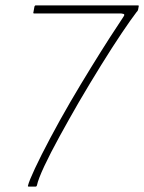

<svg xmlns="http://www.w3.org/2000/svg" viewBox="-20 -693 536 713"><path d="M86 0Q85 0 84 -1Q83 -2 84 -4Q88 -21 110 -68Q132 -115 166.5 -180Q201 -245 241 -314Q279 -379 317.5 -441.5Q356 -504 387.5 -553Q419 -602 436 -627Q442 -635 441.5 -638.5Q441 -642 430 -643H107Q105 -643 104 -644Q103 -645 104 -647L108 -669Q109 -671 110 -672Q111 -673 113 -673H492Q494 -673 495 -672Q496 -671 495 -669L493 -658Q492 -654 490.5 -652Q489 -650 487 -648Q467 -622 432 -570Q397 -518 355.5 -451Q314 -384 273 -314Q235 -248 201 -186Q167 -124 144.5 -76Q122 -28 117 -4Q116 -2 115 -1Q114 0 112 0Z"/></svg>

Font: Glory Thin
Style: Italic
Weight: 100
Italic angle: -12°
Designer: Robert Leuschke
Foundry: Robert Leuschke
Version: Version 1.011